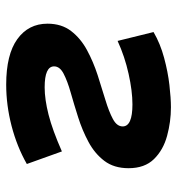

<svg xmlns="http://www.w3.org/2000/svg" viewBox="4 -572 577 626"><g transform="rotate(-90 293.0 -258.5)"><path d="M256.8 9.8Q209.5 9.8 163.6 -2.7Q117.7 -15.1 87.9 -45.4Q58.1 -75.7 58.1 -128.4Q58.1 -175.8 82 -207.3Q106 -238.8 143.8 -259Q181.6 -279.3 224.1 -292.7Q266.6 -306.2 304.4 -316.9Q342.3 -327.6 366.2 -340.1Q390.1 -352.5 390.1 -371.1Q390.1 -401.9 321.8 -401.9Q282.7 -401.9 232.7 -389.2Q182.6 -376.5 112.8 -345.7L71.8 -460Q128.4 -492.2 196 -509.8Q263.7 -527.3 330.6 -527.3Q428.7 -527.3 479 -491Q529.3 -454.6 529.3 -392.6Q529.3 -346.7 505.1 -315.4Q481 -284.2 442.9 -263.7Q404.8 -243.2 361.8 -229.2Q318.8 -215.3 280.8 -203.9Q242.7 -192.4 218.5 -179.4Q194.3 -166.5 194.3 -147.5Q194.3 -115.7 266.1 -115.7Q309.6 -115.7 365.7 -128.2Q421.9 -140.6 473.1 -164.1L502 -46.9Q464.4 -24.9 418.2 -12.5Q372.1 0 329.1 4.9Q286.1 9.8 256.8 9.8Z"/></g></svg>

Font: Cascadia Code PL
Style: Bold Italic
Weight: 700
Italic angle: -10°
Monospace: yes
Designer: Aaron Bell
Foundry: Saja Typeworks
Version: Version 2404.023; ttfautohint (v1.8.4)